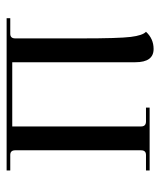

<svg xmlns="http://www.w3.org/2000/svg" viewBox="28 -500 484 580"><g transform="rotate(-90 270.0 -210.0)"><path d="M45 0V-11H92Q106 -11 106 -26V-406Q106 -421 92 -421H45V-432H505V-421H458Q444 -421 444 -406V-207Q444 -93 448.5 -57Q453 -21 464 -11Q443 12 412 12Q372 12 372 -43V-415H178V-26Q178 -11 193 -11H235V0Z"/></g></svg>

Font: Arapey Regular-Display
Style: Regular
Weight: 400
Designer: Eduardo Rodriguez Tunni
Foundry: Eduardo Rodriguez Tunni
Version: Version 4.000